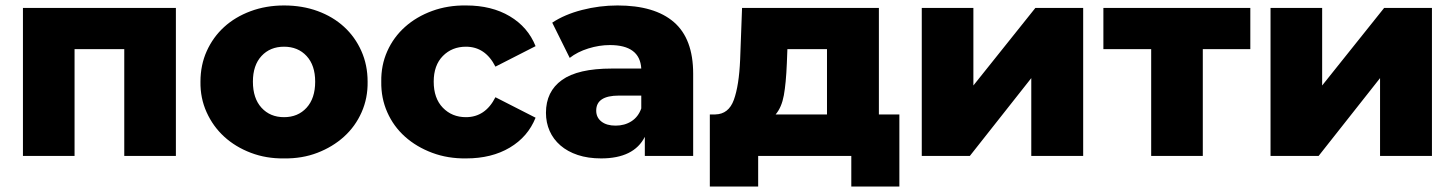

<svg xmlns="http://www.w3.org/2000/svg" viewBox="-20 -571 5327 703"><path d="M624 -542V0H435V-391H253V0H64V-542Z M714 -272Q714 -333 737 -384Q760 -435 800.5 -472Q841 -509 897.5 -530Q954 -551 1020 -551Q1087 -551 1143 -530.5Q1199 -510 1239.5 -473Q1280 -436 1303 -384.5Q1326 -333 1326 -272Q1327 -212 1304 -160Q1281 -108 1239.5 -70.5Q1198 -33 1142 -11.5Q1086 10 1020 9Q955 10 898.5 -11.5Q842 -33 801 -70.5Q760 -108 736.5 -160Q713 -212 714 -272ZM1134 -272Q1134 -332 1102.5 -366Q1071 -400 1020 -400Q969 -400 937.5 -366Q906 -332 906 -272Q906 -211 937.5 -176.5Q969 -142 1020 -142Q1071 -142 1102.5 -176.5Q1134 -211 1134 -272Z M1376 -272Q1375 -332 1398 -383.5Q1421 -435 1463 -472.5Q1505 -510 1562.5 -531Q1620 -552 1687 -551Q1780 -551 1846.5 -511.5Q1913 -472 1941 -402L1794 -327Q1757 -400 1686 -400Q1635 -400 1601.5 -366Q1568 -332 1568 -272Q1568 -211 1601.5 -176.5Q1635 -142 1686 -142Q1757 -142 1794 -215L1941 -140Q1913 -70 1846.5 -30.5Q1780 9 1687 9Q1620 10 1562.5 -11.5Q1505 -33 1463 -70.5Q1421 -108 1398 -160Q1375 -212 1376 -272Z M2518 -301V0H2341V-70Q2301 9 2181 9Q2133 9 2095.5 -3.5Q2058 -16 2032 -38.5Q2006 -61 1992.5 -91.5Q1979 -122 1979 -158Q1979 -236 2037.5 -278Q2096 -320 2220 -320H2328Q2323 -406 2213 -406Q2174 -406 2134 -393.5Q2094 -381 2066 -359L2002 -488Q2047 -518 2111 -534.5Q2175 -551 2241 -551Q2377 -551 2447.5 -490Q2518 -429 2518 -301ZM2328 -174V-221H2246Q2163 -221 2163 -166Q2163 -141 2182 -126Q2201 -111 2234 -111Q2267 -111 2292 -127Q2317 -143 2328 -174Z M3273 -152V112H3097V0H2756V112H2579V-152H2599Q2648 -153 2667 -205.5Q2686 -258 2690 -353L2697 -542H3198V-152ZM2820 -152H3008V-391H2863L2861 -339Q2858 -266 2850 -222Q2842 -178 2820 -152Z M3355 -542H3544V-258L3771 -542H3946V0H3756V-285L3531 0H3355Z M4558 -391H4384V0H4195V-391H4020V-542H4558Z M4632 -542H4821V-258L5048 -542H5223V0H5033V-285L4808 0H4632Z"/></svg>

Font: CMG Sans ExtraBold
Style: Regular
Weight: 800
Designer: Julieta Ulanovsky
Foundry: Julieta Ulanovsky
Version: Version 7.200